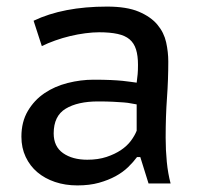

<svg xmlns="http://www.w3.org/2000/svg" viewBox="-20 -555 622 583"><path d="M82 -492Q172 -535 305 -535Q365 -535 401.5 -519.5Q438 -504 458 -480Q478 -456 484.5 -426.5Q491 -397 491 -368Q491 -313 487 -257.5Q483 -202 483 -137Q483 -99 486.5 -63.5Q490 -28 498 2H431L406 -78H396Q385 -63 369 -47.5Q353 -32 331 -20Q309 -8 280.5 0Q252 8 215 8Q178 8 147 -2.5Q116 -13 93.5 -32Q71 -51 58 -78.5Q45 -106 45 -140Q45 -185 64.5 -218Q84 -251 115 -272Q146 -293 185.5 -303Q225 -313 264 -313Q295 -313 316.5 -312Q338 -311 352.5 -309.5Q367 -308 377 -306.5Q387 -305 395 -304Q397 -319 398 -330Q399 -341 399 -358Q399 -386 393 -405Q387 -424 373.5 -435.5Q360 -447 337 -452Q314 -457 281 -457Q262 -457 239 -454Q216 -451 193 -445.5Q170 -440 147.5 -432Q125 -424 107 -415ZM395 -238Q387 -239 378 -241Q369 -243 355.5 -244Q342 -245 323.5 -246Q305 -247 278 -247Q216 -247 179.5 -225Q143 -203 143 -150Q143 -110 171.5 -90Q200 -70 245 -70Q278 -70 303.5 -78.5Q329 -87 347.5 -99.5Q366 -112 377.5 -127.5Q389 -143 395 -158Z"/></svg>

Font: PT Sans Caption
Style: Regular
Weight: 400
Designer: A.Korolkova, O.Umpeleva, V.Yefimov
Foundry: ParaType Ltd
Version: Version 2.004W OFL